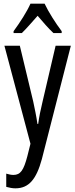

<svg xmlns="http://www.w3.org/2000/svg" viewBox="-20 -786 410 1046"><path d="M223 -766H146C127 -723 90 -665 54 -616V-606H99C123 -629 154 -665 185 -700C215 -665 243 -632 271 -606H316V-616C283 -660 244 -721 223 -766ZM4 -537 146 -3 129 65C109 141 92 167 53 167C41 167 27 164 14 160V232C32 237 48 240 64 240C137 240 178 191 208 81L366 -537H283L212 -233C201 -188 193 -148 188 -111H184C178 -153 169 -195 161 -233L88 -537Z"/></svg>

Font: Noto Sans Ethiopic ExtCond
Style: Regular
Weight: 400
Width: 2
Designer: Monotype Design Team
Foundry: Monotype Imaging Inc.
Version: Version 2.102